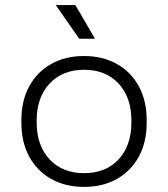

<svg xmlns="http://www.w3.org/2000/svg" viewBox="-20 -720 660 754"><path d="M310 14Q236 14 180.5 -17.5Q125 -49 94.5 -105.5Q64 -162 64 -237V-249Q64 -324 94.5 -380.5Q125 -437 180.5 -468.5Q236 -500 310 -500Q384 -500 439.5 -468.5Q495 -437 525.5 -380.5Q556 -324 556 -249V-237Q556 -162 525.5 -105.5Q495 -49 439.5 -17.5Q384 14 310 14ZM310 -40Q396 -40 446 -94.5Q496 -149 496 -239V-247Q496 -337 446 -391.5Q396 -446 310 -446Q225 -446 174.5 -391.5Q124 -337 124 -247V-239Q124 -149 174.5 -94.5Q225 -40 310 -40ZM291 -568 199 -700H276L353 -568Z"/></svg>

Font: Space Grotesk Light Light
Style: Regular
Weight: 300
Version: Version 2.000